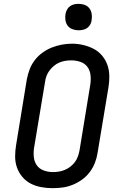

<svg xmlns="http://www.w3.org/2000/svg" viewBox="-20 -974 640 1002"><path d="M254 8Q224 8 194.5 2.5Q165 -3 140 -16Q115 -29 96.5 -51Q78 -73 68.5 -100Q59 -127 59 -157Q59 -187 64 -217L120 -560Q125 -586 134.5 -611.5Q144 -637 161 -659.5Q178 -682 201.5 -699Q225 -716 250.5 -726Q276 -736 302.5 -741Q329 -746 356 -746Q386 -746 415 -739Q444 -732 469 -719Q494 -706 512.5 -684Q531 -662 540.5 -635Q550 -608 550.5 -578Q551 -548 546 -518L489 -175Q485 -149 475 -123.5Q465 -98 448 -75.5Q431 -53 408 -36.5Q385 -20 359 -9.5Q333 1 306.5 4.5Q280 8 254 8ZM255 -76Q255 -76 255.5 -76Q256 -76 256 -76Q272 -76 287.5 -78.5Q303 -81 318.5 -87.5Q334 -94 347.5 -104.5Q361 -115 371 -128.5Q381 -142 386.5 -157.5Q392 -173 395 -189L451 -531Q455 -556 452.5 -581Q450 -606 436.5 -624.5Q423 -643 400 -651Q377 -659 352 -659Q336 -659 320.5 -656.5Q305 -654 289.5 -647.5Q274 -641 261 -630Q248 -619 238 -605.5Q228 -592 222.5 -577Q217 -562 215 -546L158 -204Q154 -179 156.5 -154.5Q159 -130 172 -111.5Q185 -93 208 -84.5Q231 -76 255 -76ZM390 -816Q374 -816 358.5 -821.5Q343 -827 333.5 -839.5Q324 -852 321.5 -868.5Q319 -885 322 -902Q324 -913 330 -924Q336 -935 346 -942Q356 -949 367.5 -951.5Q379 -954 390 -954Q407 -954 422 -948.5Q437 -943 446.5 -930.5Q456 -918 458.5 -901.5Q461 -885 458 -868Q457 -857 451 -846Q445 -835 435 -828Q425 -821 413.5 -818.5Q402 -816 390 -816Z"/></svg>

Font: Iosevka Curly Slab MdEx
Style: Italic
Weight: 500
Width: 7
Italic angle: -9°
Monospace: yes
Designer: Belleve Invis
Foundry: Belleve Invis
Version: Version 11.0.0; ttfautohint (v1.8.3)